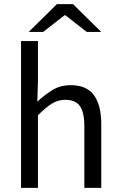

<svg xmlns="http://www.w3.org/2000/svg" viewBox="-20 -911 584 931"><path d="M82 0V-712H164V-518L161 -418Q196 -451 234.5 -474.5Q273 -498 323 -498Q400 -498 435.5 -449.5Q471 -401 471 -308V0H389V-297Q389 -366 367.5 -396.5Q346 -427 297 -427Q260 -427 230.5 -408Q201 -389 164 -352V0ZM119 -756 256 -891H334L471 -756H401L297 -837H293L189 -756Z"/></svg>

Font: Source Sans 3
Style: Regular
Weight: 400
Designer: Paul D. Hunt
Foundry: Adobe
Version: Version 3.046;hotconv 1.0.118;makeotfexe 2.5.65603